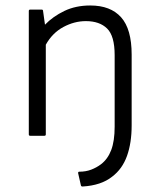

<svg xmlns="http://www.w3.org/2000/svg" viewBox="-20 -575 580 700"><path d="M147 -85Q147 -80 142 -80H90Q85 -80 85 -85V-535Q85 -540 90 -540H132Q137 -540 137 -535L144 -485Q173 -515 214.5 -535Q256 -555 309 -555Q383 -555 421.5 -512Q460 -469 460 -376V-118Q460 -54 443 -6.5Q426 41 389 69Q369 85 342 94Q315 103 281 105Q276 105 275 101L265 57Q264 51 269 51Q293 51 312.5 43.5Q332 36 348 24Q373 5 385.5 -28Q398 -61 398 -113V-374Q398 -444 370.5 -471Q343 -498 293 -498Q251 -498 211 -476.5Q171 -455 147 -412Z"/></svg>

Font: Gowun Dodum
Style: Regular
Weight: 400
Designer: Yanghee Ryu
Foundry: Yanghee Ryu
Version: Version 2.000